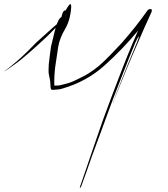

<svg xmlns="http://www.w3.org/2000/svg" viewBox="-69 -475 806 921"><path d="M247.1 -427.7Q263.7 -456.1 268.6 -455.1Q268.6 -455.1 269.5 -455.1Q273.4 -451.2 272.5 -440.4Q268.6 -377.9 242.2 -334Q216.8 -291 210 -249Q203.1 -203.1 196.3 -157.2Q190.4 -112.3 191.4 -65.4Q191.4 -63.5 202.1 -64.5Q212.9 -65.4 215.8 -65.4Q228.5 -68.4 240.2 -71.3Q252.9 -74.2 264.6 -78.1Q284.2 -85 302.7 -94.7Q321.3 -103.5 339.8 -113.3Q386.7 -140.6 419.9 -171.9Q454.1 -203.1 514.6 -268.6Q547.9 -306.6 580.1 -346.7Q611.3 -386.7 640.6 -427.7Q645.5 -431.6 653.3 -431.6Q659.2 -431.6 659.2 -425.8Q659.2 -422.9 658.2 -418Q651.4 -403.3 624 -342.8Q597.7 -283.2 567.4 -212.9Q543 -156.2 521.5 -102.5Q499 -48.8 485.4 -14.6Q478.5 2.9 475.6 13.7Q471.7 24.4 473.6 25.4Q469.7 24.4 485.4 -17.6Q502 -60.5 523.4 -113.3Q533.2 -136.7 542 -160.2Q551.8 -183.6 560.5 -205.1Q577.1 -245.1 587.9 -271.5Q598.6 -298.8 596.7 -299.8Q595.7 -300.8 590.8 -292Q586.9 -284.2 580.1 -270.5Q568.4 -243.2 551.8 -201.2Q534.2 -158.2 517.6 -114.3Q496.1 -58.6 478.5 -13.7Q461.9 32.2 459 38.1Q437.5 96.7 416 155.3Q394.5 212.9 373 271.5Q358.4 311.5 347.7 343.8Q335.9 377 321.3 417Q319.3 423.8 315.4 425.8Q315.4 425.8 314.5 425.8Q312.5 425.8 316.4 416Q320.3 405.3 338.9 350.6Q357.4 295.9 377.9 236.3Q394.5 187.5 408.2 148.4Q421.9 108.4 424.8 100.6Q463.9 -6.8 504.9 -112.3Q544.9 -217.8 590.8 -322.3Q593.8 -328.1 593.8 -328.1Q593.8 -329.1 591.8 -326.2Q519.5 -239.3 432.6 -161.1Q346.7 -84 232.4 -50.8Q221.7 -46.9 209 -45.9Q197.3 -44.9 184.6 -43.9Q180.7 -44.9 177.7 -44.9Q175.8 -45.9 173.8 -53.7Q172.9 -68.4 171.9 -84Q169.9 -99.6 166 -114.3Q163.1 -127 164.1 -143.6Q164.1 -154.3 165 -167Q168 -196.3 175.8 -252Q196.3 -341.8 205.1 -363.3Q213.9 -384.8 220.7 -389.6Q225.6 -393.6 231.4 -398.4Q237.3 -404.3 247.1 -427.7Q247.1 -427.7 245.1 -395.5Q243.2 -362.3 242.2 -340.8Q242.2 -340.8 247.1 -427.7ZM230.5 -375Q219.7 -361.3 207 -349.6Q193.4 -337.9 181.6 -325.2Q161.1 -303.7 139.6 -284.2Q118.2 -263.7 95.7 -244.1Q59.6 -211.9 32.2 -189.5Q3.9 -167 -26.4 -146.5Q-37.1 -139.6 -46.9 -132.8Q-48.8 -131.8 -48.8 -131.8Q-48.8 -132.8 -26.4 -149.4Q-7.8 -164.1 29.3 -196.3Q65.4 -229.5 104.5 -270.5Q119.1 -283.2 153.3 -314.5Q187.5 -345.7 210 -364.3Q220.7 -372.1 226.6 -396.5Q231.4 -418.9 239.3 -423.8Q240.2 -424.8 240.2 -424.8Q240.2 -424.8 241.2 -424.8Q260.7 -430.7 230.5 -375Z"/></svg>

Font: Margalida Font
Style: Regular
Weight: 400
Designer: Mateu Riera. mateurierasureda@hotmail.com
Version: Version 1.0